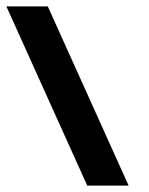

<svg xmlns="http://www.w3.org/2000/svg" viewBox="-50 -583 469 603"><path d="M224 0 -30 -563H100L354 0Z"/></svg>

Font: Darker Grotesque Black
Style: Regular
Weight: 900
Designer: Gabriel Lam
Foundry: TypeRant
Version: Version 1.000;gftools[0.9.28]